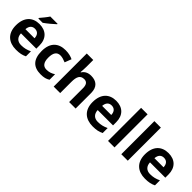

<svg xmlns="http://www.w3.org/2000/svg" viewBox="218 -1937 3118 3118"><g transform="rotate(45 1777.0 -378.0)"><path d="M507 -756V-766H340C311 -721 257 -656 225 -619V-606H324C375 -641 469 -719 507 -756ZM303 -556C149 -556 45 -460 45 -269C45 -80 161 10 325 10C409 10 463 -2 517 -29V-144C456 -115 402 -101 332 -101C248 -101 199 -152 196 -236H548V-308C548 -467 454 -556 303 -556ZM304 -450C374 -450 407 -401 408 -335H199C205 -414 246 -450 304 -450Z M891 10C967 10 1011 -2 1057 -31V-158C1011 -128 966 -111 904 -111C830 -111 788 -162 788 -271C788 -381 826 -436 904 -436C944 -436 983 -423 1030 -404L1074 -519C1033 -539 979 -556 904 -556C745 -556 636 -470 636 -270C636 -76 728 10 891 10Z M1332 -605V-760H1183V0H1332V-257C1332 -373 1360 -437 1450 -437C1510 -437 1538 -397 1538 -319V0H1687V-356C1687 -496 1609 -556 1491 -556C1424 -556 1368 -532 1333 -476H1325C1327 -496 1332 -551 1332 -605Z M2065 -556C1911 -556 1807 -460 1807 -269C1807 -80 1923 10 2087 10C2171 10 2225 -2 2279 -29V-144C2218 -115 2164 -101 2094 -101C2010 -101 1961 -152 1958 -236H2310V-308C2310 -467 2216 -556 2065 -556ZM2066 -450C2136 -450 2169 -401 2170 -335H1961C1967 -414 2008 -450 2066 -450Z M2580 0V-760H2431V0Z M2885 0V-760H2736V0Z M3266 -556C3112 -556 3008 -460 3008 -269C3008 -80 3124 10 3288 10C3372 10 3426 -2 3480 -29V-144C3419 -115 3365 -101 3295 -101C3211 -101 3162 -152 3159 -236H3511V-308C3511 -467 3417 -556 3266 -556ZM3267 -450C3337 -450 3370 -401 3371 -335H3162C3168 -414 3209 -450 3267 -450Z"/></g></svg>

Font: Noto Sans Arabic UI
Style: Bold
Weight: 700
Designer: Monotype Design Team, Nadine Chahine and Nizar Qandah
Foundry: Monotype Imaging Inc.
Version: Version 2.010